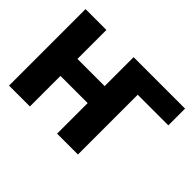

<svg xmlns="http://www.w3.org/2000/svg" viewBox="-137 -1010 1291 1291"><g transform="rotate(45 509.0 -364.0)"><path d="M991.7 -727.5V-568.4H671.4L504.4 -727.5ZM45.4 0V-727.5H243.7V-452.1H502.4V-727.5H700.7V0H502.4V-290.5H243.7V0Z"/></g></svg>

Font: Inter 17pt Black
Style: Regular
Weight: 900
Version: Version 4.001;git-66647c0bb